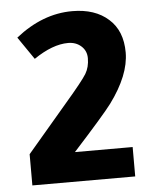

<svg xmlns="http://www.w3.org/2000/svg" viewBox="-49 -688 584 729"><g transform="rotate(-5 243.0 -323.0)"><path d="M45 0V-119L199 -300Q267 -379 282 -404Q297 -429 297 -463Q297 -491 277 -509Q257 -527 227 -527Q168 -527 96 -478L37 -564Q140 -646 253 -646Q340 -646 391 -600Q442 -555 442 -472Q442 -386 366 -283Q337 -244 217 -112H437V0Z"/></g></svg>

Font: Tajawal ExtraBold
Style: Regular
Weight: 800
Designer: Boutros Fonts
Foundry: Created by Boutros International 2017
Version: Version 1.700